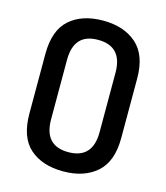

<svg xmlns="http://www.w3.org/2000/svg" viewBox="-110 -816 786 907"><g transform="rotate(15 283.0 -362.5)"><path d="M283 6Q180 6 119.5 -47.5Q59 -101 59 -217V-508Q59 -624 119.5 -677.5Q180 -731 283 -731Q385 -731 446.5 -677Q508 -623 508 -508V-217Q508 -102 446.5 -48Q385 6 283 6ZM402 -217V-508Q402 -637 283 -637Q165 -637 165 -508V-217Q165 -88 283 -88Q402 -88 402 -217Z"/></g></svg>

Font: AkaAcidDosis
Style: SemiBold
Weight: 600
Designer: Edgar Tolentino, Pablo Impallari, Igino Marini, Cyberella
Foundry: Edgar Tolentino, Pablo Impallari, Igino Marini, Cyberella
Version: Version 1.007